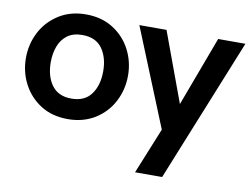

<svg xmlns="http://www.w3.org/2000/svg" viewBox="-79 -639 1262 968"><g transform="rotate(10 552.0 -155.5)"><path d="M287 10Q206 10 147.8 -27.2Q89.5 -64.5 57.8 -125.2Q26 -186 26 -258Q26 -328 57.5 -389.5Q89 -451 151 -490Q210 -526 287 -526Q367.5 -526 426.2 -488.8Q485 -451.5 516.8 -390.5Q548.5 -329.5 548.5 -258Q548.5 -187.5 517 -126Q485.5 -64.5 424 -26Q364 10 287 10ZM287 -95Q355 -95 388.2 -140.8Q421.5 -186.5 421.5 -258Q421.5 -329 388.5 -374.8Q355.5 -420.5 287 -420.5Q240 -420.5 210.5 -398.8Q181 -377 167 -340Q153 -303 153 -258Q153 -186.5 186.2 -140.8Q219.5 -95 287 -95ZM806.5 215H668L763.5 -20L560.5 -519.5H699.5L831 -163L964 -519.5H1103.5Z"/></g></svg>

Font: Acari Sans
Style: Bold
Weight: 700
Designer: Alfredo Marco Pradil and Stefan Peev (font) & Cristiano Sobral (main changes)
Foundry: Alfredo Marco Pradil and Stefan Peev (font) & Cristiano Sobral (main changes)
Version: Version 1.063; ttfautohint (v1.8.3)